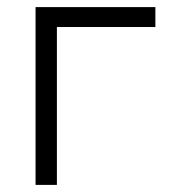

<svg xmlns="http://www.w3.org/2000/svg" viewBox="-20 -520 474 540"><path d="M417 -500V-444H140V0H80V-500Z"/></svg>

Font: Bellota Text
Style: Regular
Weight: 400
Designer: Kemie Guaida
Foundry: Kemie Guaida
Version: Version 4.001